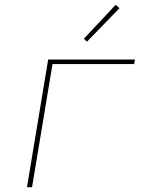

<svg xmlns="http://www.w3.org/2000/svg" viewBox="-20 -777 640 797"><path d="M92 0 180 -530H540L537 -511H198L113 0ZM341 -604 328 -616 460 -757 476 -743Z"/></svg>

Font: Iosevka Curly ThExObl
Style: Regular
Weight: 100
Width: 7
Italic angle: -9°
Monospace: yes
Designer: Belleve Invis
Foundry: Belleve Invis
Version: Version 11.1.0; ttfautohint (v1.8.3)